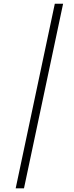

<svg xmlns="http://www.w3.org/2000/svg" viewBox="-20 -780 400 1040"><path d="M109.9 240.2H64.9L276.9 -759.8H321.8Z"/></svg>

Font: TypoPRO Open Sans Condensed
Style: Italic
Weight: 300
Width: 3
Italic angle: -12°
Foundry: Ascender Corporation
Version: Version 1.10